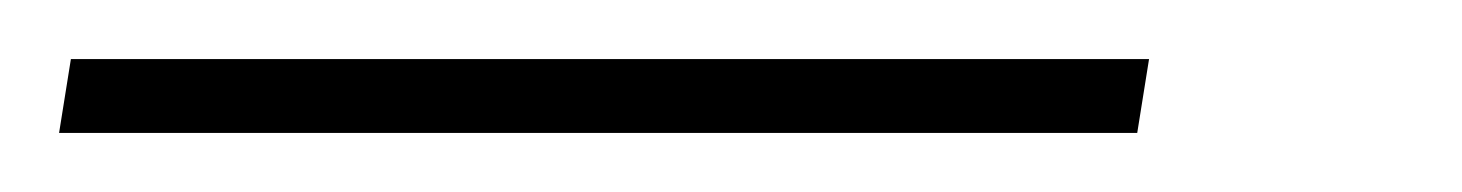

<svg xmlns="http://www.w3.org/2000/svg" viewBox="-21 7 495 65"><path d="M368 27 364 52H-1L3 27Z"/></svg>

Font: Pathway Extreme 8pt Thin 12pt ExtraLight
Style: Italic
Weight: 250
Italic angle: -8°
Version: Version 1.001;gftools[0.9.26]